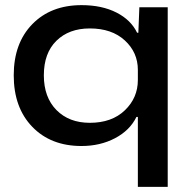

<svg xmlns="http://www.w3.org/2000/svg" viewBox="-20 -557 726 744"><path d="M514.2 167V-104H508.8Q483.4 -51.8 425.8 -21.5Q368.2 8.8 295.9 8.8Q176.8 8.8 105 -65.7Q33.2 -140.1 33.2 -265.1Q33.2 -389.6 105.2 -463.4Q177.2 -537.1 295.9 -537.1Q375 -537.1 431.4 -508.3Q487.8 -479.5 511.2 -430.2H516.1L520 -528.8H629.9V167ZM149.9 -265.1Q149.9 -180.2 198.7 -130.6Q247.6 -81.1 328.1 -81.1Q413.1 -81.1 463.6 -129.4Q514.2 -177.7 514.2 -247.1V-286.1Q514.2 -354 463.6 -400.4Q413.1 -446.8 328.1 -446.8Q247.1 -446.8 198.5 -398.9Q149.9 -351.1 149.9 -265.1Z"/></svg>

Font: Lumene Sans Expanded Medium
Style: Regular
Weight: 500
Width: 7
Designer: Deni Anggara
Version: Version 1.003;Glyphs 3.1.2 (3151)